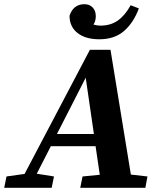

<svg xmlns="http://www.w3.org/2000/svg" viewBox="-49 -894 757 914"><path d="M-29 0 -18 -54 68 -66 379 -657H477L574 -63L653 -54L643 0H333L344 -54L426 -62L406 -198H193L126 -67L208 -54L197 0ZM222 -256H398L359 -524ZM424 -707Q358 -707 320 -737Q282 -767 282 -819Q300 -874 353 -874Q377 -874 392 -858.5Q407 -843 407 -817Q407 -794 396 -777Q413 -772 429 -772Q477 -772 511.5 -796Q546 -820 573 -869L612 -854Q587 -786 541.5 -746.5Q496 -707 424 -707Z"/></svg>

Font: Source Serif Pro
Style: Bold Italic
Weight: 700
Italic angle: -12°
Designer: Frank Grießhammer
Foundry: Adobe Systems Incorporated
Version: Version 3.001;hotconv 1.0.111;makeotfexe 2.5.65597